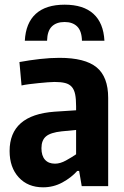

<svg xmlns="http://www.w3.org/2000/svg" viewBox="-20 -795 530 820"><path d="M164 5Q99 5 60 -37.5Q21 -80 21 -150Q21 -304 213 -318L305 -324V-341Q305 -372 301 -392Q297 -412 286.5 -424Q276 -436 258 -440.5Q240 -445 213 -445Q202 -445 183.5 -443.5Q165 -442 144.5 -440Q124 -438 104.5 -435.5Q85 -433 72 -430L63 -530Q106 -538 150.5 -543Q195 -548 234 -548Q343 -548 392.5 -507.5Q442 -467 442 -377V0H329L318 -65H310Q284 -36 246 -15.5Q208 5 164 5ZM215 -96Q237 -96 261.5 -109.5Q286 -123 305 -136V-240L243 -234Q196 -229 176.5 -212.5Q157 -196 157 -162Q157 -130 172 -113Q187 -96 215 -96ZM86 -621Q90 -697 133 -736Q176 -775 256 -775Q336 -775 379 -736Q422 -697 426 -621H330Q329 -663 309.5 -682Q290 -701 256 -701Q221 -701 201.5 -682Q182 -663 181 -621Z"/></svg>

Font: Encode Sans Compressed
Style: Bold
Weight: 700
Designer: Pablo Impallari, Andres Torresi
Foundry: Pablo Impallari, Andres Torresi
Version: Version 1.000; ttfautohint (v1.00) -l 8 -r 50 -G 200 -x 14 -